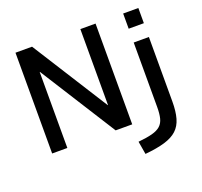

<svg xmlns="http://www.w3.org/2000/svg" viewBox="-156 -908 1372 1307"><g transform="rotate(-20 530.0 -255.0)"><path d="M85 0V-730H205L553 -180H555V-730H665V0H545L197 -550H195V0ZM665 126Q727 120 766.5 109.5Q806 99 827.5 79.5Q849 60 857 28Q865 -4 865 -53V-520H975V-53Q975 19 961 68Q947 117 914 147.5Q881 178 824 195Q767 212 681 220ZM865 -620V-730H975V-620Z"/></g></svg>

Font: M PLUS 1 Medium
Style: Regular
Weight: 500
Designer: Coji Morishita
Foundry: UNDERFOREST DESIGN
Version: Version 1.001